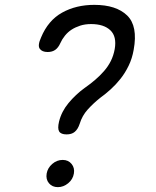

<svg xmlns="http://www.w3.org/2000/svg" viewBox="-20 -760 640 790"><path d="M172 -46Q176 -69 195 -85.5Q214 -102 238 -102Q261 -102 274.5 -85.5Q288 -69 284 -46Q280 -22 260.5 -6Q241 10 218 10Q195 10 181.5 -6Q168 -22 172 -46ZM149 -606Q178 -676 235.5 -708Q293 -740 368 -740Q458 -740 503 -696.5Q548 -653 530 -555Q524 -520 509.5 -490Q495 -460 476 -436Q457 -412 435.5 -392.5Q414 -373 393 -358Q364 -335 341 -309.5Q318 -284 308 -251Q304 -239 299 -231Q294 -223 287.5 -217.5Q281 -212 272.5 -209.5Q264 -207 254 -207Q231 -207 223.5 -219Q216 -231 223 -260Q233 -301 262 -336Q291 -371 328 -398Q351 -414 371 -431Q391 -448 408 -467.5Q425 -487 436 -509Q447 -531 452 -558Q461 -610 434 -635.5Q407 -661 355 -661Q330 -661 310 -654.5Q290 -648 274.5 -638Q259 -628 247 -613Q235 -598 228 -582Q220 -564 207.5 -555Q195 -546 176 -546Q153 -546 143.5 -559.5Q134 -573 149 -606Z"/></svg>

Font: Maple Mono NL Light
Style: Italic
Weight: 300
Italic angle: -10°
Monospace: yes
Designer: subframe7536
Version: Version 7.000